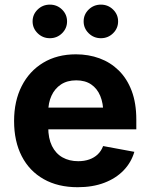

<svg xmlns="http://www.w3.org/2000/svg" viewBox="-20 -783 636 814"><path d="M309.3 10.7Q225.7 10.7 165.2 -23.6Q104.6 -57.8 72.2 -120.8Q39.7 -183.8 39.7 -270.1Q39.7 -354.4 72 -418Q104.2 -481.5 163.2 -517.1Q222.2 -552.7 301.9 -552.7Q355.4 -552.7 401.9 -535.7Q448.3 -518.7 483.4 -484.3Q518.5 -449.9 538.2 -398Q557.9 -346 557.9 -275.8V-234.7H99.8V-326.9H486.6L418.1 -302.2Q418.1 -344.8 405.1 -376.3Q392.1 -407.7 366.5 -425.1Q341 -442.4 303 -442.4Q265 -442.4 238.5 -424.9Q212.1 -407.3 198.3 -377.2Q184.5 -347.1 184.5 -308.7V-243.8Q184.5 -196.4 200.3 -164.2Q216.2 -132 244.9 -115.8Q273.7 -99.6 311.6 -99.6Q337.2 -99.6 358.2 -106.9Q379.2 -114.2 394.3 -128.5Q409.3 -142.9 417.2 -163.8L549.6 -139.3Q536.4 -94.1 503.8 -60.4Q471.1 -26.6 422 -8Q372.8 10.7 309.3 10.7ZM407.8 -621Q377.5 -621 356 -642Q334.6 -663 334.6 -692.3Q334.6 -721.8 356 -742.6Q377.5 -763.4 407.8 -763.4Q438 -763.4 459.3 -742.6Q480.7 -721.8 480.7 -692.3Q480.7 -662.8 459.3 -641.9Q438 -621 407.8 -621ZM191.4 -621Q161.1 -621 139.7 -642Q118.2 -663 118.2 -692.3Q118.2 -721.8 139.7 -742.6Q161.1 -763.4 191.4 -763.4Q221.7 -763.4 243 -742.6Q264.3 -721.8 264.3 -692.3Q264.3 -662.8 243 -641.9Q221.7 -621 191.4 -621Z"/></svg>

Font: Adwaita Sans
Style: Regular
Weight: 400
Designer: Rasmus Andersson
Foundry: rsms
Version: Version 4.001;git-9221beed3